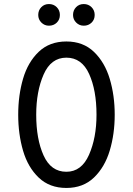

<svg xmlns="http://www.w3.org/2000/svg" viewBox="-20 -917 656 949"><path d="M70 -350Q70 -446 94 -528Q118 -610 171.5 -661Q225 -712 308 -712Q391 -712 444.5 -660.5Q498 -609 522.5 -527Q547 -445 547 -350Q547 -255 522.5 -173Q498 -91 444.5 -39.5Q391 12 308 12Q225 12 171.5 -39Q118 -90 94 -172Q70 -254 70 -350ZM457 -350Q457 -471 420.5 -551.5Q384 -632 308 -632Q232 -632 195.5 -548.5Q159 -465 159 -350Q159 -229 195.5 -148.5Q232 -68 308 -68Q383 -68 420 -152Q457 -236 457 -350ZM169 -843Q169 -866 184 -881.5Q199 -897 222 -897Q245 -897 260.5 -881.5Q276 -866 276 -843Q276 -820 260.5 -805Q245 -790 222 -790Q200 -790 184.5 -805.5Q169 -821 169 -843ZM341 -843Q341 -866 356 -881.5Q371 -897 394 -897Q417 -897 432.5 -881.5Q448 -866 448 -843Q448 -820 432.5 -805Q417 -790 394 -790Q372 -790 356.5 -805.5Q341 -821 341 -843Z"/></svg>

Font: Overpass Mono
Style: Regular
Weight: 400
Monospace: yes
Designer: Delve Withrington, Dave Bailey
Foundry: Delve Fonts
Version: Version 1.000;DELV;Overpass